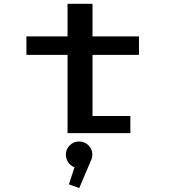

<svg xmlns="http://www.w3.org/2000/svg" viewBox="-20 -688 890 992"><path d="M116.5 -404.5V-500H329V-668.5H458V-500H698V-404.5H458V-88.5H653.5V0H329V-404.5ZM457 110.5Q457 130 448 145.5L389.5 283.5L336 264.5L365 176Q345 169 332.8 151Q320.5 133 320.5 110.5Q320.5 82.5 340.5 62.8Q360.5 43 389 43Q417.5 43 437.2 62.8Q457 82.5 457 110.5Z"/></svg>

Font: League Mono Wide Medium
Style: Regular
Weight: 500
Width: 8
Designer: Tyler Finck
Foundry: The League of Moveable Type / Tyler Finck
Version: Version 2.210